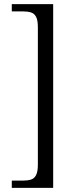

<svg xmlns="http://www.w3.org/2000/svg" viewBox="-20 -780 377 928"><path d="M37 128V93H89Q113 93 129.5 88Q146 83 154.5 66Q163 49 163 16V-648Q163 -682 154.5 -698.5Q146 -715 129.5 -720Q113 -725 89 -725H37V-760H237V128Z"/></svg>

Font: Noto Serif Tibetan Light
Style: Regular
Weight: 300
Version: Version 2.103